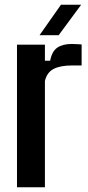

<svg xmlns="http://www.w3.org/2000/svg" viewBox="-20 -788 370 808"><path d="M51.5 0V-600H169V-532.5H191Q198.5 -572 221.2 -587.5Q244 -603 281.5 -603Q293 -603 304 -602.2Q315 -601.5 323.5 -601V-512.5H283Q234 -512.5 205.8 -498Q177.5 -483.5 169 -447V0ZM146.5 -640 236.5 -768H321.5L227 -640Z"/></svg>

Font: Big Shoulders Text Thin
Style: Bold
Weight: 700
Version: Version 2.002